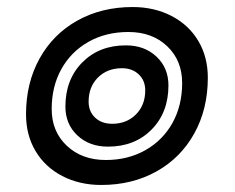

<svg xmlns="http://www.w3.org/2000/svg" viewBox="-20 -516 668 546"><path d="M54 -191Q54 -280 92.5 -349.5Q131 -419 200 -457.5Q269 -496 357 -496Q419 -496 468 -470.5Q517 -445 544 -399.5Q571 -354 571 -295Q571 -206 532.5 -136.5Q494 -67 425 -28.5Q356 10 268 10Q206 10 157 -15.5Q108 -41 81 -86.5Q54 -132 54 -191ZM498 -280Q498 -344 455.5 -384.5Q413 -425 345 -425Q281 -425 231.5 -397Q182 -369 154.5 -319.5Q127 -270 127 -206Q127 -142 170 -101.5Q213 -61 281 -61Q344 -61 393.5 -89Q443 -117 470.5 -166.5Q498 -216 498 -280ZM166 -213Q166 -290 214 -338.5Q262 -387 338 -387Q391 -387 425 -355Q459 -323 459 -273Q459 -196 411 -147.5Q363 -99 287 -99Q234 -99 200 -131Q166 -163 166 -213ZM393 -259Q393 -287 374.5 -304.5Q356 -322 327 -322Q285 -322 258.5 -295.5Q232 -269 232 -227Q232 -199 250.5 -181.5Q269 -164 299 -164Q340 -164 366.5 -190.5Q393 -217 393 -259Z"/></svg>

Font: Sarabun ExtraBold
Style: Italic
Weight: 800
Italic angle: -10°
Designer: Suppakit Chalermlarp | Katatrad Co.,Ltd.
Foundry: Cadson Demak Co.,Ltd.
Version: Version 1.000; ttfautohint (v1.6)